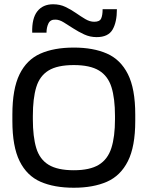

<svg xmlns="http://www.w3.org/2000/svg" viewBox="-20 -869 691 900"><path d="M326 11Q234 11 170 -17Q106 -45 72 -113.5Q38 -182 38 -302V-332Q38 -452 71.5 -520.5Q105 -589 169 -617.5Q233 -646 326 -646Q417 -646 481 -618Q545 -590 579.5 -521.5Q614 -453 614 -332V-302Q614 -182 579.5 -113.5Q545 -45 481 -17Q417 11 326 11ZM326 -71Q401 -71 443 -96.5Q485 -122 502 -175Q519 -228 519 -310V-325Q519 -408 502.5 -460.5Q486 -513 444 -538.5Q402 -564 326 -564Q249 -564 207.5 -538.5Q166 -513 150 -460.5Q134 -408 134 -325V-310Q134 -228 150 -175Q166 -122 208 -96.5Q250 -71 326 -71ZM433 -695Q402 -695 375 -707.5Q348 -720 324 -735.5Q300 -751 279 -764Q258 -777 240 -777Q216 -778 207 -759Q198 -740 198 -716H131Q129 -783 155 -816Q181 -849 229 -849Q261 -849 287 -836.5Q313 -824 336 -808Q359 -792 380 -779.5Q401 -767 422 -767Q447 -767 454 -782Q461 -797 461 -826H528Q528 -765 507.5 -730Q487 -695 433 -695Z"/></svg>

Font: Matangi SemiBold
Style: Regular
Weight: 600
Designer: Prashant Pant
Foundry: The Graphic Ant
Version: Version 3.002